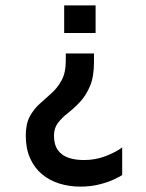

<svg xmlns="http://www.w3.org/2000/svg" viewBox="-20 -519 544 715"><path d="M279 176Q238 176 201 164.5Q164 153 136 129.5Q108 106 92 70Q76 34 76 -14Q76 -58 91 -85.5Q106 -113 128.5 -133Q151 -153 173 -173Q195 -193 210 -221Q225 -249 225 -292V-320H330V-288Q330 -233 315 -198Q300 -163 278 -139.5Q256 -116 233.5 -98.5Q211 -81 196 -61.5Q181 -42 181 -14Q181 20 195.5 40Q210 60 235 68.5Q260 77 293 77Q335 77 373 62.5Q411 48 435 30V133Q426 139 403.5 149.5Q381 160 349 168Q317 176 279 176ZM219 -396V-499H336V-396Z"/></svg>

Font: Maven Pro SemiBold
Style: Regular
Weight: 600
Designer: Joe Prince
Foundry: Joe Prince
Version: Version 2.103